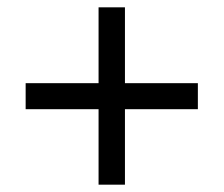

<svg xmlns="http://www.w3.org/2000/svg" viewBox="-20 -615 612 524"><path d="M321 -388H520V-317H321V-111H249V-317H50V-388H249V-595H321Z"/></svg>

Font: Noto Sans Khmer
Style: Regular
Weight: 400
Designer: Danh Hong and the Monotype Design Team
Foundry: Monotype Imaging Inc.
Version: Version 2.003